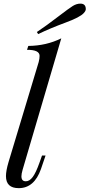

<svg xmlns="http://www.w3.org/2000/svg" viewBox="-20 -1002 483 1037"><path d="M95.7 -49.8Q95.7 -22.9 119.1 -22.9Q139.2 -22.5 156.7 -45.9Q174.3 -69.3 193.8 -125L207 -162.1H226.1L201.2 -88.9Q165 14.2 81.1 14.2Q12.2 14.2 12.2 -50.8Q12.2 -79.6 25.9 -126L189 -667Q193.8 -685.5 193.8 -700.2Q193.8 -733.4 126 -732.9L132.8 -753.9Q230 -754.9 311 -794.9L102.1 -85Q95.7 -63 95.7 -49.8ZM414.1 -982.4Q443.4 -982.4 443.4 -952.6Q443.4 -943.4 432.6 -931.6Q412.6 -908.7 332.5 -879.4Q252 -849.6 186 -817.9L179.2 -829.1Q232.4 -864.7 292.5 -911.1Q352.5 -957 373 -969.7Q393.6 -982.4 414.1 -982.4Z"/></svg>

Font: PlayfairDisplay-Italic
Style: Italic
Weight: 400
Italic angle: -14°
Designer: Claus Eggers Sørensen
Foundry: Claus Eggers Sørensen
Version: Version 1.002;PS 001.002;hotconv 1.0.70;makeotf.lib2.5.58329